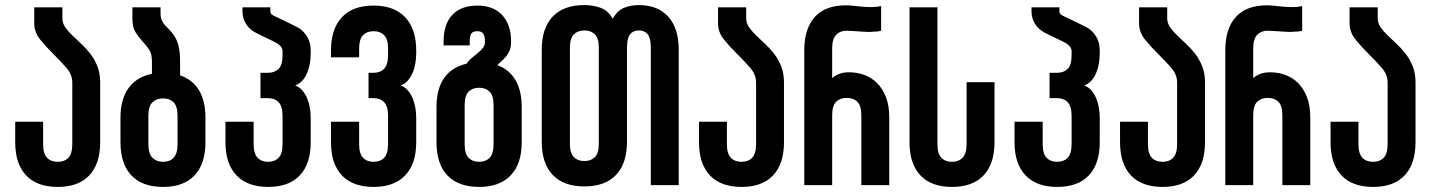

<svg xmlns="http://www.w3.org/2000/svg" viewBox="-20 -730 5641 757"><path d="M226 -658Q226 -639 237 -623Q248 -607 264.5 -591Q281 -575 300.5 -557Q320 -539 336.5 -517.5Q353 -496 364 -468.5Q375 -441 375 -405V-169Q375 -84 332 -38.5Q289 7 208 7Q126 7 83 -38.5Q40 -84 40 -169V-250H150V-162Q150 -124 165.5 -108Q181 -92 208 -92Q234 -92 249.5 -108Q265 -124 265 -162V-405Q265 -436 241.5 -463Q218 -490 190 -517.5Q162 -545 138.5 -574Q115 -603 115 -638V-701H226Z M680 -273Q680 -311 664.5 -326.5Q649 -342 623 -342Q597 -342 581 -326.5Q565 -311 565 -273V-162Q565 -124 581 -108Q597 -92 623 -92Q649 -92 664.5 -108Q680 -124 680 -162ZM690 -433Q790 -398 790 -266V-169Q790 -84 747 -38.5Q704 7 623 7Q541 7 498 -38.5Q455 -84 455 -169V-266Q455 -339 487 -383Q519 -427 579 -439V-488Q579 -519 567 -536Q555 -553 540.5 -568.5Q526 -584 514 -603.5Q502 -623 502 -658V-701H613V-679Q613 -660 618.5 -648.5Q624 -637 633 -628Q642 -619 651.5 -609Q661 -599 670 -584Q679 -569 684.5 -546.5Q690 -524 690 -488Z M1205 -519Q1205 -499 1201.5 -479Q1198 -459 1190.5 -441.5Q1183 -424 1171.5 -411.5Q1160 -399 1144 -393Q1160 -387 1171.5 -374Q1183 -361 1190.5 -343.5Q1198 -326 1201.5 -306Q1205 -286 1205 -266V-169Q1205 -84 1162 -38.5Q1119 7 1037 7Q956 7 912.5 -38.5Q869 -84 869 -169V-250H980V-162Q980 -124 995.5 -108Q1011 -92 1037 -92Q1063 -92 1078.5 -108Q1094 -124 1094 -162V-273Q1094 -311 1078.5 -327Q1063 -343 1037 -343H1007V-443H1037Q1063 -443 1078.5 -458.5Q1094 -474 1094 -512V-528Q1094 -549 1062 -565Q1044 -574 1029 -581Q1014 -588 992 -599Q964 -613 950 -635.5Q936 -658 936 -685V-701H1046V-685Q1046 -677 1052 -672.5Q1058 -668 1072 -662Q1089 -654 1109.5 -644Q1130 -634 1150 -624Q1174 -612 1189.5 -588Q1205 -564 1205 -531Z M1621 -520Q1621 -500 1617.5 -479.5Q1614 -459 1606.5 -442Q1599 -425 1587.5 -412Q1576 -399 1560 -393Q1576 -387 1587.5 -374Q1599 -361 1606.5 -343.5Q1614 -326 1617.5 -306Q1621 -286 1621 -266V-169Q1621 -84 1577.5 -38.5Q1534 7 1453 7Q1371 7 1328 -38.5Q1285 -84 1285 -169V-250H1396V-162Q1396 -124 1411.5 -108Q1427 -92 1453 -92Q1479 -92 1494.5 -108Q1510 -124 1510 -162V-273Q1510 -311 1494.5 -327Q1479 -343 1453 -343H1433V-443H1453Q1479 -443 1494.5 -459Q1510 -475 1510 -513V-538Q1510 -576 1494.5 -591.5Q1479 -607 1453 -607Q1427 -607 1411.5 -591.5Q1396 -576 1396 -538V-504H1285V-531Q1285 -616 1328 -662Q1371 -708 1453 -708Q1534 -708 1577.5 -662Q1621 -616 1621 -531Z M1926 -315Q1926 -353 1910.5 -368.5Q1895 -384 1869 -384Q1843 -384 1827.5 -368.5Q1812 -353 1812 -315V-162Q1812 -124 1827.5 -108Q1843 -92 1869 -92Q1895 -92 1910.5 -108Q1926 -124 1926 -162ZM1941 -473Q1988 -456 2012.5 -414Q2037 -372 2037 -308V-169Q2037 -84 1993.5 -38.5Q1950 7 1869 7Q1787 7 1744 -38.5Q1701 -84 1701 -169V-308Q1701 -380 1731.5 -423Q1762 -466 1820 -479Q1828 -492 1840.5 -502Q1853 -512 1864.5 -521.5Q1876 -531 1884 -541Q1892 -551 1892 -565V-567Q1892 -587 1885.5 -597Q1879 -607 1862 -607Q1845 -607 1838.5 -598Q1832 -589 1832 -567V-551H1729V-567Q1729 -635 1763.5 -671.5Q1798 -708 1862 -708Q1925 -708 1960 -670.5Q1995 -633 1995 -567V-564Q1995 -544 1989 -530.5Q1983 -517 1975 -507Q1967 -497 1957.5 -489Q1948 -481 1941 -473Z M2341 -541Q2341 -579 2325.5 -594.5Q2310 -610 2284 -610Q2258 -610 2242.5 -594.5Q2227 -579 2227 -541V-164Q2227 -126 2242.5 -110.5Q2258 -95 2284 -95Q2310 -95 2325.5 -110.5Q2341 -126 2341 -164ZM2499 -710Q2573 -710 2614.5 -664.5Q2656 -619 2656 -534V0H2546V-541Q2546 -579 2534 -594.5Q2522 -610 2499 -610Q2476 -610 2464 -594.5Q2452 -579 2452 -541V-171Q2452 -86 2409 -40.5Q2366 5 2284 5Q2202 5 2159 -40.5Q2116 -86 2116 -171V-534Q2116 -619 2159 -664.5Q2202 -710 2284 -710Q2319 -710 2348.5 -699Q2378 -688 2396 -656Q2413 -688 2440 -699Q2467 -710 2499 -710Z M2922 -658Q2922 -639 2933 -623Q2944 -607 2960.5 -591Q2977 -575 2996.5 -557Q3016 -539 3032.5 -517.5Q3049 -496 3060 -468.5Q3071 -441 3071 -405V-169Q3071 -84 3028 -38.5Q2985 7 2904 7Q2822 7 2779 -38.5Q2736 -84 2736 -169V-250H2846V-162Q2846 -124 2861.5 -108Q2877 -92 2904 -92Q2930 -92 2945.5 -108Q2961 -124 2961 -162V-405Q2961 -436 2937.5 -463Q2914 -490 2886 -517.5Q2858 -545 2834.5 -574Q2811 -603 2811 -638V-701H2922Z M3151 0V-532Q3151 -617 3192.5 -663Q3234 -709 3315 -709Q3330 -709 3346.5 -707Q3363 -705 3381 -703.5Q3399 -702 3418 -702Q3436 -702 3454 -706V-609Q3441 -605 3422 -605Q3416 -604 3409 -604Q3397 -604 3384 -605Q3364 -606 3346 -607.5Q3328 -609 3318 -609Q3293 -609 3277 -593Q3261 -577 3261 -539V-422Q3272 -432 3288.5 -438.5Q3305 -445 3328 -445Q3358 -445 3386.5 -435Q3415 -425 3437 -403.5Q3459 -382 3472.5 -348.5Q3486 -315 3486 -268V0H3376V-275Q3376 -313 3360.5 -328.5Q3345 -344 3318 -344Q3292 -344 3276.5 -328.5Q3261 -313 3261 -275V0Z M3791 -406H3901V-169Q3901 -84 3858 -38.5Q3815 7 3733 7Q3652 7 3609 -38.5Q3566 -84 3566 -169V-701H3676V-162Q3676 -124 3691.5 -108Q3707 -92 3733 -92Q3759 -92 3775 -108Q3791 -124 3791 -162Z M4316 -519Q4316 -499 4312.5 -479Q4309 -459 4301.5 -441.5Q4294 -424 4282.5 -411.5Q4271 -399 4255 -393Q4271 -387 4282.5 -374Q4294 -361 4301.5 -343.5Q4309 -326 4312.5 -306Q4316 -286 4316 -266V-169Q4316 -84 4273 -38.5Q4230 7 4148 7Q4067 7 4023.5 -38.5Q3980 -84 3980 -169V-250H4091V-162Q4091 -124 4106.5 -108Q4122 -92 4148 -92Q4174 -92 4189.5 -108Q4205 -124 4205 -162V-273Q4205 -311 4189.5 -327Q4174 -343 4148 -343H4118V-443H4148Q4174 -443 4189.5 -458.5Q4205 -474 4205 -512V-528Q4205 -549 4173 -565Q4155 -574 4140 -581Q4125 -588 4103 -599Q4075 -613 4061 -635.5Q4047 -658 4047 -685V-701H4157V-685Q4157 -677 4163 -672.5Q4169 -668 4183 -662Q4200 -654 4220.5 -644Q4241 -634 4261 -624Q4285 -612 4300.5 -588Q4316 -564 4316 -531Z M4582 -658Q4582 -639 4593 -623Q4604 -607 4620.5 -591Q4637 -575 4656.5 -557Q4676 -539 4692.5 -517.5Q4709 -496 4720 -468.5Q4731 -441 4731 -405V-169Q4731 -84 4688 -38.5Q4645 7 4564 7Q4482 7 4439 -38.5Q4396 -84 4396 -169V-250H4506V-162Q4506 -124 4521.5 -108Q4537 -92 4564 -92Q4590 -92 4605.5 -108Q4621 -124 4621 -162V-405Q4621 -436 4597.5 -463Q4574 -490 4546 -517.5Q4518 -545 4494.5 -574Q4471 -603 4471 -638V-701H4582Z M4811 0V-532Q4811 -617 4852.5 -663Q4894 -709 4975 -709Q4990 -709 5006.5 -707Q5023 -705 5041 -703.5Q5059 -702 5078 -702Q5096 -702 5114 -706V-609Q5101 -605 5082 -605Q5076 -604 5069 -604Q5057 -604 5044 -605Q5024 -606 5006 -607.5Q4988 -609 4978 -609Q4953 -609 4937 -593Q4921 -577 4921 -539V-422Q4932 -432 4948.5 -438.5Q4965 -445 4988 -445Q5018 -445 5046.5 -435Q5075 -425 5097 -403.5Q5119 -382 5132.5 -348.5Q5146 -315 5146 -268V0H5036V-275Q5036 -313 5020.5 -328.5Q5005 -344 4978 -344Q4952 -344 4936.5 -328.5Q4921 -313 4921 -275V0Z M5412 -658Q5412 -639 5423 -623Q5434 -607 5450.5 -591Q5467 -575 5486.5 -557Q5506 -539 5522.5 -517.5Q5539 -496 5550 -468.5Q5561 -441 5561 -405V-169Q5561 -84 5518 -38.5Q5475 7 5394 7Q5312 7 5269 -38.5Q5226 -84 5226 -169V-250H5336V-162Q5336 -124 5351.5 -108Q5367 -92 5394 -92Q5420 -92 5435.5 -108Q5451 -124 5451 -162V-405Q5451 -436 5427.5 -463Q5404 -490 5376 -517.5Q5348 -545 5324.5 -574Q5301 -603 5301 -638V-701H5412Z"/></svg>

Font: Bebas Neue Bold
Style: Regular
Weight: 700
Designer: Ryoichi Tsunekawa & LGV (GE)
Foundry: Free Software Foundation, Inc.
Version: Version 1.003 August 13, 2016